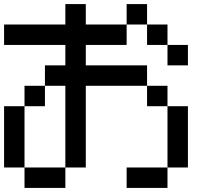

<svg xmlns="http://www.w3.org/2000/svg" viewBox="-20 -920 1040 940"><path d="M0 -100V-400H100V-100ZM0 -700V-800H300V-900H400V-800H600V-700H400V-600H700V-500H400V-100H300V-500H200V-600H300V-700ZM900 -100H800V-400H900ZM900 -700V-600H800V-700ZM200 -500V-400H100V-500ZM600 0V-100H800V0ZM600 -800V-900H700V-800ZM800 -500V-400H700V-500ZM800 -700H700V-800H800ZM100 -100H300V0H100Z"/></svg>

Font: Galmuri9 Regular
Style: Regular
Weight: 400
Designer: Lee Minseo (quiple)
Version: Version 2.399;hotconv 1.1.1;makeotfexe 2.6.0 DEVELOPMENT